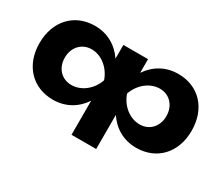

<svg xmlns="http://www.w3.org/2000/svg" viewBox="-128 -892 1566 1362"><g transform="rotate(30 655.0 -211.5)"><path d="M314 -588C147 -588 32 -467 32 -285C32 -105 147 16 314 16C416 16 500 -32 554 -114V165H756V-114C811 -32 894 16 996 16C1164 16 1278 -105 1278 -285C1278 -467 1164 -588 996 -588C895 -588 811 -541 756 -459V-571H554V-459C499 -540 415 -588 314 -588ZM1071 -285C1071 -201 1015 -140 935 -140C852 -140 778 -201 749 -285C778 -370 852 -432 935 -432C1015 -432 1071 -370 1071 -285ZM239 -285C239 -370 295 -432 376 -432C458 -432 532 -370 561 -285C532 -201 458 -140 376 -140C295 -140 239 -201 239 -285Z"/></g></svg>

Font: Bounded
Style: Bold
Weight: 700
Designer: Vlad Churkin
Version: Version 3.0